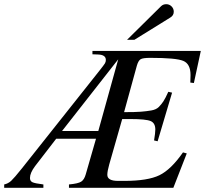

<svg xmlns="http://www.w3.org/2000/svg" viewBox="-47 -896 978 916"><path d="M559 -706 721 -866Q731 -876 746 -876Q761 -876 771.5 -865.5Q782 -855 782 -840Q782 -822 765 -812L594 -706ZM911 -653 878 -500 861 -502Q862 -515 862 -538Q862 -591 827.5 -605.5Q793 -620 670 -620Q635 -620 624 -613.5Q613 -607 606 -583L545 -361Q599 -361 625 -363Q651 -365 674.5 -369Q698 -373 710.5 -385.5Q723 -398 732.5 -412.5Q742 -427 756 -458L774 -454L705 -222L688 -226Q694 -262 694 -278Q694 -309 671.5 -318.5Q649 -328 576 -328H536L474 -111Q465 -79 465 -62Q465 -33 516 -33H546Q658 -33 713.5 -60Q769 -87 826 -169L844 -164L780 0H282V-16Q326 -20 340.5 -29.5Q355 -39 362 -64L411 -234H221L120 -103Q96 -71 96 -47Q96 -32 108 -26.5Q120 -21 160 -16V0H-27V-16Q-8 -20 6.5 -33.5Q21 -47 57 -92L426 -557Q449 -586 453.5 -593.5Q458 -601 458 -610Q458 -635 420 -636L394 -637V-653ZM517 -613 249 -271H422Z"/></svg>

Font: STIX
Style: Italic
Weight: 400
Italic angle: -16.33°
Designer: MicroPress Inc., with final additions and corrections provided by Coen Hoffman, Elsevier (retired)
Version: Version 1.1.1